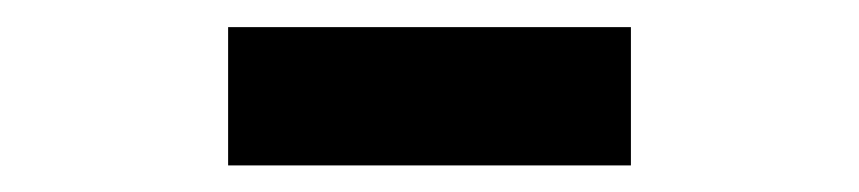

<svg xmlns="http://www.w3.org/2000/svg" viewBox="-20 -376 640 143"><path d="M449.9 -252.8V-355.8H149.9V-252.8Z"/></svg>

Font: Margiela Mono Medium
Style: Regular
Weight: 500
Designer: Mike Abbink, Paul van der Laan, Pieter van Rosmalen
Foundry: Bold Monday
Version: Version 2.003 2021